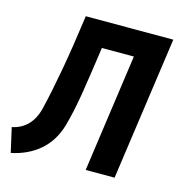

<svg xmlns="http://www.w3.org/2000/svg" viewBox="-117 -795 853 905"><g transform="rotate(15 309.5 -343.0)"><path d="M16 14 -11 -105Q34 -114 64.5 -145Q95 -176 108 -230Q128 -313 149 -429Q170 -545 191 -700H618L519 0H378L459 -575H303Q286 -454 270 -353Q254 -252 232 -176Q209 -99 153.5 -51Q98 -3 16 14Z"/></g></svg>

Font: Finlandica SemiBold
Style: Italic
Weight: 600
Italic angle: -8°
Designer: Niklas Ekholm, Juho Hiilivirta, Jaakko Suomalainen
Foundry: Helsinki Type Studio
Version: Version 1.063